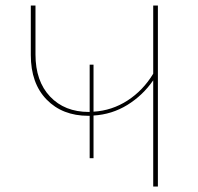

<svg xmlns="http://www.w3.org/2000/svg" viewBox="-20 -678 719 698"><path d="M554 -658V0H537V-386Q499 -331 443 -296.5Q387 -262 320 -258V-103H306V-257H301Q207 -257 149.5 -316Q92 -375 92 -478V-658H109V-480Q109 -383 162 -327Q215 -271 303 -271H306V-443H320V-272Q387 -276 443.5 -312.5Q500 -349 537 -410V-658Z"/></svg>

Font: Ysabeau Thin
Style: Regular
Weight: 200
Designer: Christian Thalmann (Catharsis Fonts)
Version: Version 0.003